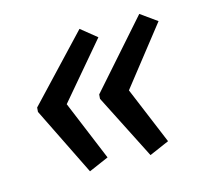

<svg xmlns="http://www.w3.org/2000/svg" viewBox="-70 -543 588 561"><g transform="rotate(-15 224.0 -263.0)"><path d="M137 -58 35 -265 36 -278 215 -468 262 -430 122 -265 197 -84ZM320 -58 220 -255 221 -268 395 -465 444 -430 308 -257 380 -84Z"/></g></svg>

Font: Noto Sans UI SemiCondensed
Style: Italic
Weight: 400
Width: 4
Italic angle: -12°
Designer: Monotype Design Team
Foundry: Monotype Imaging Inc.
Version: Version 1.901